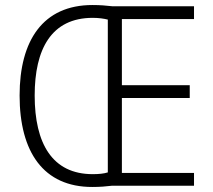

<svg xmlns="http://www.w3.org/2000/svg" viewBox="-20 -739 848 764"><path d="M348 -719C151 -719 58 -578 58 -359C58 -134 153 5 347 5C377 5 402 3 426 0H752V-51H465V-349H735V-400H465V-663H752V-714H428C401 -717 379 -719 348 -719ZM349 -668C373 -668 393 -665 409 -661V-53C393 -48 373 -46 349 -46C188 -46 118 -168 118 -359C118 -543 184 -668 349 -668Z"/></svg>

Font: Noto Sans Ethiopic SemiCondensed Light
Style: Regular
Weight: 300
Width: 4
Designer: Monotype Design Team
Foundry: Monotype Imaging Inc.
Version: Version 2.102